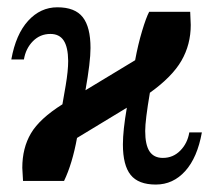

<svg xmlns="http://www.w3.org/2000/svg" viewBox="-20 -491 606 521"><path d="M402.8 9.8Q355.5 9.8 334.5 -16.4Q313.5 -42.5 313.5 -99.1Q313.5 -137.2 324.2 -198.7L189 -116.7Q176.3 -46.9 153.8 0H42.5L40.5 -35.6Q40.5 -89.4 64 -129.2Q87.4 -168.9 149.4 -208L158.2 -258.8Q165 -298.8 165 -325.7Q164.6 -363.3 152.8 -381.1Q141.1 -398.9 116.7 -398.9Q88.9 -398.9 69.3 -379.2Q49.8 -359.4 44.9 -329.6H10.7Q22.9 -397.9 56.4 -434.6Q89.8 -471.2 135.7 -471.2Q183.6 -471.2 204.6 -444.3Q225.6 -417.5 225.6 -360.8Q225.6 -322.8 211.9 -246.1L346.7 -327.6Q354.5 -370.1 365.5 -406.7Q376.5 -443.4 384.8 -459H496.1L497.6 -423.3Q497.6 -370.1 472.4 -326.4Q447.3 -282.7 386.7 -239.3Q374 -164.6 374 -135.7Q374 -98.1 385.7 -80.3Q397.5 -62.5 421.9 -62.5Q449.7 -62.5 469.2 -82.3Q488.8 -102.1 493.7 -131.8H527.8Q515.6 -63.5 482.7 -26.9Q449.7 9.8 402.8 9.8Z"/></svg>

Font: Tinos
Style: Bold Italic
Weight: 700
Italic angle: -16.333°
Designer: Steve Matteson
Foundry: Monotype Imaging Inc.
Version: Version 1.23